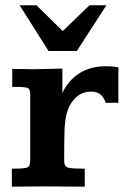

<svg xmlns="http://www.w3.org/2000/svg" viewBox="-20 -700 473 720"><path d="M24.4 0V-67.4Q60.1 -67.4 74.2 -69.8Q88.4 -72.3 90.8 -80.6Q93.3 -88.9 93.3 -106.9V-348.6Q93.3 -368.7 78.9 -371.6Q64.5 -374.5 25.9 -374.5V-441.4Q35.6 -441.4 53.7 -441.2Q71.8 -440.9 86.9 -440.7Q102.1 -440.4 102.1 -440.4Q128.9 -440.4 156.7 -441.4Q184.6 -442.4 213.9 -442.9V-351.1Q236.3 -399.4 278.1 -425.5Q319.8 -451.7 378.4 -451.7Q399.9 -451.7 423.8 -447.8V-314Q413.6 -314.9 399.9 -314.7Q386.2 -314.5 376.5 -314Q369.6 -335 356.9 -345.7Q344.2 -356.4 321.3 -356.4Q280.8 -356.4 253.9 -322.8Q227.1 -289.1 223.6 -233.4Q222.7 -231 222.2 -218Q221.7 -205.1 221.4 -187Q221.2 -168.9 220.9 -150.1Q220.7 -131.3 220.7 -117.2Q220.7 -103 220.7 -97.7Q220.7 -74.2 237.5 -70.8Q254.4 -67.4 297.9 -67.4V0Q261.2 0 226.6 -0.5Q191.9 -1 144 -1Q105 -1 78.9 -0.5Q52.7 0 24.4 0ZM162.1 -508.8 53.7 -680.2H116.7L215.3 -583.5L315.4 -680.2H378.9L268.1 -508.8Z"/></svg>

Font: Kameron SemiBold
Style: Regular
Weight: 600
Designer: Vernon Adams
Foundry: Vernon Adams
Version: Version 1.100